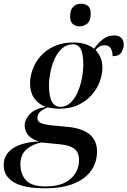

<svg xmlns="http://www.w3.org/2000/svg" viewBox="-73 -775 687 1035"><path d="M169 240Q56 240 1.5 207.5Q-53 175 -53 115Q-53 57 -2.5 24Q48 -9 137 -12Q93 -27 76.5 -49.5Q60 -72 60 -98Q60 -130 86.5 -159Q113 -188 173 -199Q133 -214 111 -246Q89 -278 89 -326Q89 -361 102.5 -399.5Q116 -438 144.5 -471Q173 -504 217.5 -525Q262 -546 323 -546Q393 -546 434 -512Q453 -540 480 -562Q507 -584 542 -584Q568 -584 581 -570.5Q594 -557 594 -536Q594 -514 581.5 -493Q569 -472 534 -472Q534 -498 524 -514.5Q514 -531 490 -531Q463 -531 442 -506Q458 -489 468.5 -465.5Q479 -442 479 -410Q479 -376 465.5 -337.5Q452 -299 423.5 -265.5Q395 -232 351 -210.5Q307 -189 246 -189Q232 -189 214.5 -191Q197 -193 184 -196Q157 -185 143 -172Q129 -159 129 -139Q129 -119 147.5 -111.5Q166 -104 199 -100L292 -91Q368 -84 409 -51.5Q450 -19 450 42Q450 98 420 142.5Q390 187 328 213.5Q266 240 169 240ZM252 -199Q284 -199 307.5 -221.5Q331 -244 346 -279Q361 -314 368.5 -353.5Q376 -393 376 -427Q376 -484 362.5 -510Q349 -536 320 -536Q286 -536 261.5 -514Q237 -492 221.5 -457.5Q206 -423 198.5 -385Q191 -347 191 -316Q191 -256 206.5 -227.5Q222 -199 252 -199ZM173 230Q236 230 275.5 210Q315 190 334 158Q353 126 353 89Q353 47 328.5 27.5Q304 8 252 3L151 -7Q104 1 70.5 29.5Q37 58 37 111Q37 164 67.5 197Q98 230 173 230ZM357 -633Q334 -633 319.5 -645.5Q305 -658 305 -686Q305 -722 321.5 -738.5Q338 -755 364 -755Q385 -755 400.5 -743.5Q416 -732 416 -702Q416 -663 397.5 -648Q379 -633 357 -633Z"/></svg>

Font: Noto Serif Display Medium
Style: Italic
Weight: 500
Italic angle: -12°
Designer: Monotype Design Team
Foundry: Monotype Imaging Inc.
Version: Version 2.009